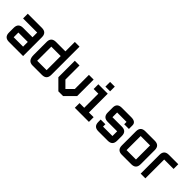

<svg xmlns="http://www.w3.org/2000/svg" viewBox="202 -1752 2819 2819"><g transform="rotate(45 1611.5 -342.0)"><path d="M439.5 0H146.5Q48.8 0 48.8 -97.7V-195.3Q48.8 -293 146.5 -293H341.8V-390.6H48.8V-488.3H341.8Q439.5 -488.3 439.5 -390.6ZM146.5 -97.7H341.8V-195.3H146.5Z M927.7 -97.7Q927.7 0 830.1 0H634.8Q537.1 0 537.1 -122.1V-390.6Q537.1 -488.3 634.8 -488.3H830.1V-683.6H927.7ZM634.8 -97.7H830.1V-390.6H634.8Z M1318.4 -488.3H1416V-146.5L1269.5 0H1171.9L1025.4 -146.5V-488.3H1123V-195.3L1220.7 -97.7L1318.4 -195.3Z M1611.3 -537.1V-634.8H1709V-537.1ZM1513.7 0V-97.7H1611.3V-390.6H1513.7V-488.3H1709V-97.7H1806.6V0Z M1904.3 -146.5H2002V-97.7H2197.3V-195.3H2002Q1904.3 -195.3 1904.3 -295.4V-395.5Q1904.3 -488.3 2002 -488.3H2197.3Q2294.9 -488.3 2294.9 -415V-341.8H2197.3V-390.6H2002V-293H2197.3Q2294.9 -293 2294.9 -195.3V-97.7Q2294.9 0 2197.3 0H2002Q1904.3 0 1904.3 -97.7Z M2685.5 0H2490.2Q2392.6 0 2392.6 -97.7V-390.6Q2392.6 -488.3 2490.2 -488.3H2685.5Q2783.2 -488.3 2783.2 -390.6V-97.7Q2783.2 0 2685.5 0ZM2685.5 -97.7V-390.6H2490.2V-97.7Z M2978.5 -488.3H3173.8V-390.6H2978.5V0H2880.9V-390.6Q2880.9 -488.3 2978.5 -488.3Z"/></g></svg>

Font: BabelStone Runic Staveless Rule
Style: Regular
Weight: 400
Designer: Andrew West
Foundry: BabelStone
Version: Version 3.002 March 14, 2022